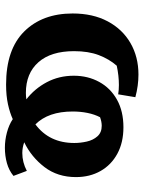

<svg xmlns="http://www.w3.org/2000/svg" viewBox="82 -666 600 805"><g transform="rotate(90 382.5 -264.0)"><path d="M335 11Q188 11 112.5 -65Q37 -141 37 -268Q37 -353 70 -415Q103 -477 161 -510.5Q219 -544 293 -544Q340 -544 388 -531L376 -459Q358 -462 337 -462Q298 -462 256 -453Q228 -421 211.5 -377.5Q195 -334 195 -274Q195 -177 241.5 -124.5Q288 -72 370 -72Q384 -72 397 -74Q352 -109 325 -160Q298 -211 298 -273Q298 -332 324 -379.5Q350 -427 398.5 -454Q447 -481 514 -481Q578 -481 625 -455.5Q672 -430 697.5 -385Q723 -340 723 -282Q723 -205 681 -150Q639 -95 577 -65Q600 -57 622 -57Q661 -57 697 -76L718 -20Q695 -1 664.5 7.5Q634 16 600 16Q568 16 536 7.5Q504 -1 480 -17Q454 -5 418 3Q382 11 335 11ZM448 -268Q448 -166 502 -112Q580 -170 580 -275Q580 -301 574 -327.5Q568 -354 552 -372Q536 -390 508 -390Q491 -390 472 -383Q460 -360 454 -330.5Q448 -301 448 -268Z"/></g></svg>

Font: Piazzolla SC
Style: Bold
Weight: 700
Designer: Juan Pablo del Peral
Foundry: Huerta Tipografica
Version: Version 1.330